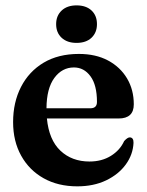

<svg xmlns="http://www.w3.org/2000/svg" viewBox="-20 -664 532 696"><path d="M465 -286Q465 -234.5 410 -234.5H150Q157.5 -157 199 -117.8Q240.5 -78.5 304.5 -78.5Q349 -78.5 382 -99Q415 -119.5 430 -152.5Q442 -166 450.5 -166Q464.5 -165.5 464 -146Q462 -103.5 436 -67.8Q410 -32 364.8 -10.2Q319.5 11.5 260 11.5Q190.5 11.5 138.2 -17.8Q86 -47 56.8 -99.5Q27.5 -152 27.5 -221.5Q27.5 -293 56.2 -349Q85 -405 138.2 -436.8Q191.5 -468.5 266 -468.5Q327 -468.5 371.5 -444.8Q416 -421 440.5 -379.8Q465 -338.5 465 -286ZM248 -419.5Q205 -419.5 177 -381.5Q149 -343.5 148.5 -271.5H307.5Q331.5 -271.5 331.5 -294.5Q331.5 -355.5 308 -387.5Q284.5 -419.5 248 -419.5ZM257.5 -508.5Q223.5 -508.5 203.5 -527Q183.5 -545.5 183.5 -576.5Q183.5 -607 203.5 -625.8Q223.5 -644.5 257.5 -644.5Q292 -644.5 311.8 -626Q331.5 -607.5 331.5 -576.5Q331.5 -546 311.8 -527.2Q292 -508.5 257.5 -508.5Z"/></svg>

Font: Fraunces 72pt Soft SemiBold
Style: Regular
Weight: 600
Version: Version 1.000;[b76b70a41]